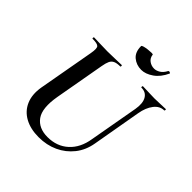

<svg xmlns="http://www.w3.org/2000/svg" viewBox="-215 -950 1117 1117"><g transform="rotate(45 343.5 -392.0)"><path d="M559 -501Q568 -554 551 -583.5Q534 -613 496 -613Q493 -613 494 -619Q495 -625 496 -625Q519 -625 542.5 -623.5Q566 -622 594 -622Q619 -622 642.5 -623.5Q666 -625 684 -625Q688 -625 687 -619Q686 -613 684 -613Q648 -613 622.5 -580Q597 -547 588 -494L535 -192Q524 -128 487.5 -82Q451 -36 397 -11Q343 14 277 14Q210 14 162.5 -12Q115 -38 94 -86.5Q73 -135 84 -201L146 -547Q154 -591 144 -602Q134 -613 95 -613Q91 -613 92 -619Q93 -625 94 -625Q118 -625 147 -623.5Q176 -622 207 -622Q242 -622 271.5 -623.5Q301 -625 323 -625Q325 -625 325 -619Q325 -613 323 -613Q295 -613 279.5 -606Q264 -599 256.5 -583Q249 -567 244 -538L189 -229Q170 -120 205 -71.5Q240 -23 313 -23Q390 -23 441 -69.5Q492 -116 505 -198ZM422 -685Q382 -685 353 -709Q324 -733 324 -782Q324 -787 336.5 -790.5Q349 -794 365.5 -796Q382 -798 394.5 -798Q407 -798 407 -795Q410 -770 428.5 -756.5Q447 -743 470 -743Q488 -743 506.5 -754.5Q525 -766 538 -791Q542 -796 549 -793Q556 -790 555 -788Q532 -737 494.5 -711Q457 -685 422 -685Z"/></g></svg>

Font: Cormorant Garamond Light
Style: Italic
Weight: 300
Italic angle: -10°
Designer: Christian Thalmann (Catharsis Fonts)
Foundry: Catharsis Fonts
Version: Version 4.001